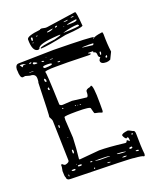

<svg xmlns="http://www.w3.org/2000/svg" viewBox="-152 -907 802 997"><g transform="rotate(-20 249.5 -408.5)"><path d="M22.5 -671.9 212.9 -675.8Q434.6 -672.9 434.6 -666Q434.6 -663.1 428.7 -663.1V-660.2H430.7Q440.4 -669.9 479.5 -674.8L484.4 -675.8Q487.3 -668 487.3 -663.1Q487.3 -607.4 493.2 -565.4L474.6 -527.3Q462.9 -521.5 452.1 -521.5Q420.9 -521.5 420.9 -540V-542Q422.9 -548.8 430.7 -557.6Q420.9 -560.5 420.9 -574.2Q420.9 -591.8 406.2 -591.8Q406.2 -599.6 404.3 -599.6H377.9V-598.6Q377.9 -595.7 389.6 -592.8V-588.9L381.8 -586.9L261.7 -589.8H199.2Q135.7 -589.8 135.7 -582Q140.6 -582 146.5 -398.4Q153.3 -391.6 158.2 -391.6H165L213.9 -394.5L293 -384.8Q302.7 -384.8 302.7 -413.1Q302.7 -425.8 327.1 -429.7L334 -434.6Q346.7 -434.6 346.7 -334V-293.9Q346.7 -285.2 341.8 -283.2Q330.1 -289.1 303.7 -293.9Q300.8 -293.9 293.9 -324.2Q293.9 -334 218.8 -334Q149.4 -334 149.4 -328.1L148.4 -312.5L154.3 -212.9Q152.3 -156.2 145.5 -96.7L149.4 -94.7Q191.4 -97.7 258.8 -104.5H259.8Q310.5 -104.5 399.4 -93.8H401.4Q409.2 -93.8 410.2 -103.5H416L425.8 -94.7L426.8 -100.6Q426.8 -118.2 419.9 -118.2L413.1 -114.3Q403.3 -121.1 398.4 -135.7Q398.4 -146.5 434.6 -150.4Q437.5 -150.4 459 -138.7Q469.7 -138.7 469.7 -118.2Q469.7 -49.8 474.6 -5.9L471.7 3.9H466.8Q460 -2 416 -4.9Q416 -8.8 69.3 -15.6Q47.9 -15.6 47.9 -33.2Q43.9 -37.1 43.9 -68.4L47.9 -89.8V-99.6L50.8 -103.5H53.7Q62.5 -94.7 68.4 -94.7H71.3Q91.8 -99.6 91.8 -109.4L85.9 -330.1Q85.9 -336.9 75.2 -355.5Q78.1 -355.5 83 -542Q85.9 -547.9 85.9 -561.5V-565.4Q85.9 -591.8 54.7 -591.8L30.3 -598.6L17.6 -596.7Q2 -596.7 2 -640.6L1 -641.6Q2 -671.9 21.5 -671.9ZM27.3 -661.1H23.4V-660.2L33.2 -645.5Q40 -655.3 44.9 -655.3L51.8 -654.3L54.7 -655.3Q44.9 -661.1 27.3 -661.1ZM75.2 -648.4 84 -651.4V-655.3H79.1Q72.3 -654.3 72.3 -651.4Q72.3 -648.4 75.2 -648.4ZM167 -654.3H164.1V-652.3H167ZM92.8 -650.4 89.8 -645.5V-644.5Q91.8 -638.7 100.6 -638.7H112.3V-642.6Q99.6 -650.4 93.8 -650.4ZM140.6 -641.6H135.7V-640.6Q137.7 -635.7 144.5 -635.7H149.4V-636.7Q147.5 -641.6 140.6 -641.6ZM395.5 -638.7 360.4 -637.7V-635.7L416 -628.9Q418.9 -629.9 420.9 -634.8V-637.7ZM179.7 -636.7Q179.7 -632.8 197.3 -632.8Q197.3 -636.7 179.7 -636.7ZM133.8 -610.4Q135.7 -602.5 143.6 -602.5H144.5Q182.6 -603.5 182.6 -610.4Q182.6 -616.2 158.2 -616.2H155.3Q133.8 -616.2 133.8 -610.4ZM214.8 -611.3 212.9 -610.4Q213.9 -606.4 219.7 -606.4H220.7Q227.5 -606.4 228.5 -610.4L225.6 -611.3ZM79.1 -608.4H56.6V-606.4H79.1ZM434.6 -571.3V-570.3L437.5 -567.4Q440.4 -567.4 442.4 -578.1L441.4 -585H438.5Q434.6 -585 434.6 -571.3ZM455.1 -547.9 457 -546.9 460 -543.9V-543Q465.8 -543 465.8 -553.7V-555.7H461.9Q459 -553.7 455.1 -547.9ZM118.2 -551.8 116.2 -547.9V-540Q118.2 -532.2 124 -532.2L126 -537.1V-538.1Q126 -548.8 118.2 -551.8ZM124 -502.9 118.2 -498V-491.2L122.1 -487.3H125L127 -490.2ZM155.3 -377 152.3 -373V-372.1H160.2V-374L156.2 -377ZM223.6 -367.2H220.7V-364.3L223.6 -362.3H225.6V-364.3ZM237.3 -364.3H233.4V-362.3H237.3ZM250 -364.3H245.1L249 -360.4H252.9V-362.3ZM109.4 -299.8H105.5L103.5 -293.9V-285.2H106.4L109.4 -286.1ZM130.9 -223.6H127.9V-220.7H130.9ZM129.9 -155.3H127L126 -149.4V-136.7L127 -135.7V-134.8Q133.8 -134.8 133.8 -145.5Q133.8 -154.3 129.9 -155.3ZM445.3 -125 448.2 -122.1Q453.1 -124 453.1 -126V-127.9L451.2 -130.9Q445.3 -128.9 445.3 -125ZM127 -78.1H124V-75.2H127ZM130.9 -69.3 127.9 -66.4V-65.4Q128.9 -61.5 138.7 -61.5H143.6L149.4 -63.5V-65.4Q148.4 -69.3 142.6 -69.3ZM205.1 -65.4H195.3V-63.5L197.3 -60.5H201.2L207 -61.5V-63.5ZM414.1 -65.4 410.2 -60.5V-59.6Q411.1 -55.7 417 -55.7Q426.8 -56.6 426.8 -60.5V-61.5L425.8 -65.4ZM245.1 -61.5H222.7V-59.6L245.1 -56.6H302.7Q302.7 -61.5 245.1 -61.5ZM100.6 -57.6 89.8 -56.6V-54.7Q91.8 -49.8 97.7 -49.8H107.4L110.4 -53.7V-54.7Q110.4 -57.6 103.5 -57.6ZM349.6 -56.6H339.8V-55.7Q339.8 -50.8 386.7 -49.8V-51.8Q369.1 -56.6 349.6 -56.6ZM69.3 -40H65.4V-32.2L68.4 -30.3H69.3ZM447.3 -39.1H437.5V-35.2L448.2 -32.2H451.2L453.1 -35.2V-37.1ZM358.4 -29.3 368.2 -26.4H377Q383.8 -26.4 384.8 -30.3H382.8L372.1 -32.2Q358.4 -30.3 358.4 -29.3ZM283.2 -30.3H277.3V-29.3L279.3 -26.4H293.9V-29.3ZM206.1 -29.3 202.1 -25.4V-22.5H207L209 -25.4V-26.4L207 -29.3ZM382.8 -821.3H387.7Q393.6 -821.3 399.4 -744.1H400.4Q400.4 -734.4 300.8 -727.5Q189.5 -704.1 156.2 -704.1V-707Q156.2 -714.8 239.3 -724.6Q275.4 -733.4 275.4 -737.3V-738.3H264.6Q149.4 -731.4 149.4 -707L141.6 -703.1Q109.4 -703.1 109.4 -771.5Q109.4 -790 184.6 -797.9Q184.6 -800.8 194.3 -801.8L214.8 -797.9H223.6ZM363.3 -805.7 356.4 -803.7V-801.8H366.2L372.1 -802.7V-805.7ZM313.5 -793H327.1Q335.9 -793 337.9 -797.9H335Q313.5 -796.9 313.5 -793ZM262.7 -784.2V-781.2H263.7Q273.4 -781.2 275.4 -787.1V-788.1H269.5Q262.7 -787.1 262.7 -784.2ZM325.2 -773.4H346.7Q377.9 -773.4 380.9 -781.2V-784.2L376 -785.2Q325.2 -778.3 325.2 -773.4ZM215.8 -775.4V-771.5H216.8Q237.3 -771.5 249 -780.3V-781.2H247.1Q234.4 -781.2 215.8 -775.4ZM127.9 -775.4 125 -771.5V-759.8L127.9 -756.8Q132.8 -756.8 133.8 -769.5V-773.4L130.9 -775.4ZM158.2 -775.4 154.3 -771.5V-770.5H159.2L162.1 -773.4V-775.4ZM306.6 -771.5H303.7V-769.5H309.6ZM294.9 -742.2V-741.2H295.9Q382.8 -744.1 382.8 -749V-751Q382.8 -753.9 377 -756.8H376Q343.8 -756.8 294.9 -742.2ZM127.9 -749 125 -745.1V-744.1H127.9L129.9 -745.1V-749Z"/></g></svg>

Font: Love Ya Like A Sister
Style: Regular
Weight: 400
Designer: Kimberly Geswein
Foundry: Kimberly Geswein
Version: Version 1.002 2007